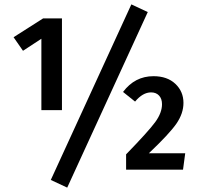

<svg xmlns="http://www.w3.org/2000/svg" viewBox="-20 -775 906 877"><path d="M580 -755 655 -720 287 82 212 47ZM263 -691V-272H169V-598L85 -543L42 -605L177 -691ZM681 -427Q744 -427 781 -392Q818 -357 818 -305Q818 -257 786 -210.5Q754 -164 660 -75H826L816 0H556V-70Q659 -176 689.5 -218Q720 -260 720 -299Q720 -324 706.5 -338.5Q693 -353 670 -353Q632 -353 597 -311L542 -355Q596 -427 681 -427Z"/></svg>

Font: Fira Sans Condensed Medium
Style: Regular
Weight: 500
Width: 3
Designer: Carrois Corporate & Edenspiekermann AG
Foundry: Carrois Corporate GbR & Edenspiekermann AG
Version: Version 4.203;PS 004.203;hotconv 1.0.88;makeotf.lib2.5.64775